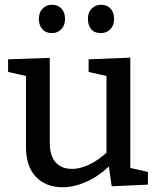

<svg xmlns="http://www.w3.org/2000/svg" viewBox="-20 -776 664 806"><path d="M527 -71 601 -54V-1L449 6L437 -77Q391 -34 340.5 -12Q290 10 242 10Q173 10 131 -33.5Q89 -77 89 -160V-457L14 -474V-527L189 -533V-177Q189 -122 213.5 -94.5Q238 -67 283 -67Q316 -67 353.5 -84.5Q391 -102 427 -135V-457L352 -474V-527L527 -534ZM143 -696Q143 -723 158.5 -739.5Q174 -756 198 -756Q223 -756 238 -740Q253 -724 253 -696Q253 -669 237 -653Q221 -637 198 -637Q173 -637 158.5 -652.5Q144 -668 143 -696ZM349 -698Q349 -724 365 -740Q381 -756 404 -756Q429 -756 444 -740Q459 -724 459 -696Q459 -669 443 -653Q427 -637 404 -637Q377 -637 363 -653Q349 -669 349 -698Z"/></svg>

Font: Bitter Pro Medium
Style: Regular
Weight: 500
Designer: Sol Matas, and Bitter project Authors
Foundry: Sol Matas
Version: Version 1.010